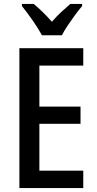

<svg xmlns="http://www.w3.org/2000/svg" viewBox="-20 -960 495 980"><path d="M405 0H79V-714H405V-625H181V-416H391V-328H181V-89H405ZM194 -780Q177 -812 147.5 -854.5Q118 -897 92 -929V-940H152Q196 -904 245 -849Q270 -878 292 -898Q314 -918 339 -940H399V-929Q382 -909 362.5 -882.5Q343 -856 325 -829Q307 -802 296 -780Z"/></svg>

Font: Noto Sans Malayalam Condensed Medium
Style: Regular
Weight: 500
Width: 3
Designer: Jelle Bosma - Monotype Design Team
Foundry: Monotype Imaging Inc.
Version: Version 2.104; ttfautohint (v1.8.4.7-5d5b)